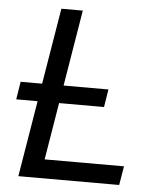

<svg xmlns="http://www.w3.org/2000/svg" viewBox="-52 -773 682 819"><g transform="rotate(5 288.5 -364.0)"><path d="M57.1 0 177.7 -727.5H269.5L162.6 -81.1H502.4L488.8 0ZM19.5 -325.7 31.7 -401.9H407.7L395.5 -325.7Z"/></g></svg>

Font: Inter 18pt
Style: Italic
Weight: 400
Italic angle: -9.3988°
Designer: Rasmus Andersson
Foundry: rsms
Version: Version 4.001;git-66647c0bb